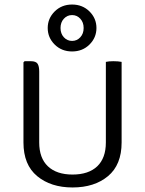

<svg xmlns="http://www.w3.org/2000/svg" viewBox="-20 -815 640 847"><path d="M516.5 -186.5Q516.5 -88 456.5 -38Q396.5 12 300 12Q204.5 12 144 -38Q83.5 -88 83.5 -186.5V-540L88.5 -545H116Q138.5 -545 145.8 -533.8Q153 -522.5 153 -499.5V-186.5Q153 -117.5 191.5 -81.2Q230 -45 300 -45Q370.5 -45 408.8 -81.2Q447 -117.5 447 -186.5V-542Q460 -545 480 -545Q501.5 -545 516.5 -542ZM190.5 -691.5Q190.5 -734 221.2 -764.5Q252 -795 298 -795Q344 -795 374.8 -764.5Q405.5 -734 405.5 -691.5Q405.5 -649 374.8 -618.5Q344 -588 298 -588Q252 -588 221.2 -618.5Q190.5 -649 190.5 -691.5ZM247 -691.5Q247 -666.5 261.8 -650.5Q276.5 -634.5 298 -634.5Q319.5 -634.5 334.2 -650.5Q349 -666.5 349 -691.5Q349 -716.5 334.2 -732.5Q319.5 -748.5 298 -748.5Q276.5 -748.5 261.8 -732.5Q247 -716.5 247 -691.5Z"/></svg>

Font: Signika Negative SC Light
Style: Regular
Weight: 300
Designer: Anna Giedryś
Foundry: Anna Giedryś
Version: Version 2.000; ttfautohint (v1.8.3) -l 8 -r 50 -G 200 -x 9 -